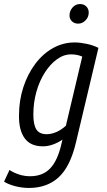

<svg xmlns="http://www.w3.org/2000/svg" viewBox="-61 -742 528 950"><path d="M82 188Q49 188 15.5 179.5Q-18 171 -41 157L-14 99Q7 113 33.5 121.5Q60 130 88 130Q150 130 187 91.5Q224 53 243 -30L248 -51Q226 -36 201 -27Q176 -18 151 -18Q90 -18 61 -58Q32 -98 33 -170Q33 -245 54.5 -310.5Q76 -376 113.5 -426Q151 -476 201 -504Q251 -532 309 -532Q335 -532 368 -525Q401 -518 426 -505L315 -38Q287 82 229.5 135Q172 188 82 188ZM170 -78Q193 -78 217.5 -88.5Q242 -99 265 -120L346 -462Q321 -473 291 -473Q254 -473 220.5 -448.5Q187 -424 160.5 -382.5Q134 -341 119 -287.5Q104 -234 104 -175Q104 -125 119 -101.5Q134 -78 170 -78ZM326 -625Q307 -625 295 -636.5Q283 -648 283 -666Q283 -688 298 -705Q313 -722 335 -722Q354 -722 366 -710Q378 -698 378 -680Q378 -657 362 -641Q346 -625 326 -625Z"/></svg>

Font: Ubuntu Sans Condensed
Style: Italic
Weight: 400
Width: 3
Italic angle: -13.5°
Designer: Dalton Maag Ltd
Foundry: Dalton Maag Ltd
Version: Version 1.006; ttfautohint (v1.8.4.7-5d5b)